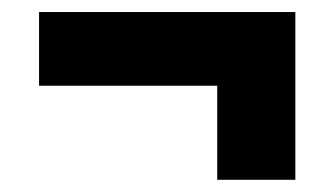

<svg xmlns="http://www.w3.org/2000/svg" viewBox="-20 -390 551 316"><path d="M466.1 -94.1H337.5V-325.6H466.1ZM44.3 -248.9V-370.2H466.1V-248.9Z"/></svg>

Font: Anek Bangla Medium
Style: Regular
Weight: 500
Designer: Sulekha Rajkumar (Bangla), Yesha Goshar (Latin)
Foundry: Ek Type
Version: Version 1.003